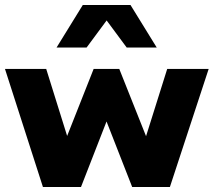

<svg xmlns="http://www.w3.org/2000/svg" viewBox="-22 -751 858 771"><path d="M-2 -474.1H163.6L247.6 -205.1L354 -474.1H457L564.5 -204.1L649.4 -474.1H815.9L660.2 0H508.8L405.8 -263.2L303.2 0H150.4ZM310.5 -731H502L607.4 -560.1H486.8L406.2 -668.9L325.7 -560.1H205.1Z"/></svg>

Font: Glacial Indifference
Style: Bold
Weight: 700
Designer: Alfredo Marco Pradil
Foundry: Alfredo Marco Pradil
Version: Version 1.312